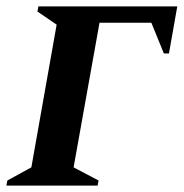

<svg xmlns="http://www.w3.org/2000/svg" viewBox="-34 -580 574 600"><path d="M-14 0 -11 -16 64 -57 143 -503 83 -544 86 -560H520L494 -413H478L439 -509H277L196 -57L274 -16L271 0Z"/></svg>

Font: Spectral SC
Style: Bold Italic
Weight: 700
Italic angle: -10°
Designer: Jean-Baptiste Levee
Foundry: Production Type
Version: Version 2.001